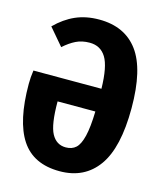

<svg xmlns="http://www.w3.org/2000/svg" viewBox="-109 -791 754 889"><g transform="rotate(15 267.5 -347.0)"><path d="M507 -352Q507 -163 443 -73.5Q379 16 260 16Q134 16 76 -72Q18 -160 18 -338Q18 -370 23 -403H349Q347 -509 320.5 -552Q294 -595 242 -595Q205 -595 176.5 -581Q148 -567 119 -541L50 -622Q94 -666 144 -688Q194 -710 257 -710Q380 -710 443.5 -624Q507 -538 507 -352ZM349 -294H168Q168 -183 191 -140.5Q214 -98 259 -98Q289 -98 307.5 -115Q326 -132 336.5 -175Q347 -218 349 -294Z"/></g></svg>

Font: Fira Sans Extra Condensed
Style: Bold
Weight: 700
Width: 1
Designer: Carrois Corporate & Edenspiekermann AG
Foundry: Carrois Corporate GbR & Edenspiekermann AG
Version: Version 4.203